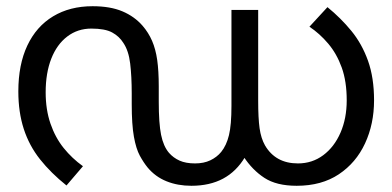

<svg xmlns="http://www.w3.org/2000/svg" viewBox="-20 -586 1263 618"><path d="M596 12Q552 12 516 -2.5Q480 -17 455 -47Q442 -63 430 -85Q418 -107 411 -146Q404 -185 404 -251V-285Q404 -340 399 -381.5Q394 -423 377 -448Q364 -469 341 -481.5Q318 -494 274 -494Q230 -494 196.5 -468.5Q163 -443 145 -397Q127 -351 127 -289Q127 -233 142.5 -188Q158 -143 185 -109.5Q212 -76 247 -51L194 11Q144 -29 109 -73Q74 -117 56.5 -171Q39 -225 39 -292Q39 -378 68 -439.5Q97 -501 151 -533.5Q205 -566 278 -566Q335 -566 374 -549.5Q413 -533 439 -503Q458 -481 469.5 -454.5Q481 -428 486 -393Q491 -358 491 -308V-259Q491 -189 498.5 -152Q506 -115 524 -94Q538 -78 558 -69Q578 -60 608 -60Q636 -60 657 -70Q678 -80 692 -97Q709 -118 717 -151Q725 -184 725 -245V-554H811V-262Q811 -206 815.5 -173.5Q820 -141 833 -118Q850 -89 876.5 -74.5Q903 -60 939 -60Q985 -60 1020.5 -86.5Q1056 -113 1076 -159Q1096 -205 1096 -263Q1096 -324 1080 -368.5Q1064 -413 1036.5 -445.5Q1009 -478 976 -500L1034 -563Q1077 -528 1111 -486.5Q1145 -445 1164.5 -390.5Q1184 -336 1184 -263Q1184 -187 1155 -124.5Q1126 -62 1070.5 -25Q1015 12 935 12Q870 12 831 -13.5Q792 -39 764 -82L769 -81Q741 -34 698 -11Q655 12 596 12Z"/></svg>

Font: umalayalam05
Style: Book
Weight: 400
Designer: Jelle Bosma - Monotype Design Team
Foundry: Monotype Imaging Inc.
Version: Version 2.003